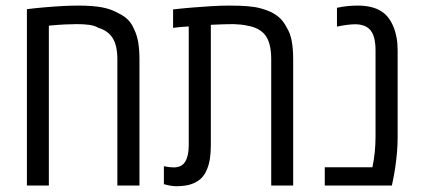

<svg xmlns="http://www.w3.org/2000/svg" viewBox="-20 -660 1503 683"><path d="M75.7 0V-627.4Q89.8 -629.4 106.4 -630.9Q123 -632.3 142.1 -634.3Q176.3 -637.2 205.8 -638.7Q235.4 -640.1 258.8 -640.1Q309.6 -640.1 343.3 -633.8Q377 -627.4 404.3 -611.3Q423.3 -602.1 436 -588.9Q448.7 -575.7 457 -556.2Q467.3 -535.6 471.7 -509.3Q476.1 -482.9 476.1 -448.7V0H397.5V-448.7Q397.5 -498 380.9 -524.4Q364.3 -550.8 330.1 -561Q316.9 -568.8 298.1 -571.5Q279.3 -574.2 253.4 -574.2Q234.9 -574.2 210.2 -573Q185.5 -571.8 153.8 -568.8V0Z M607.4 2.4Q597.7 2.4 586.4 0.5Q575.2 -1.5 563 -4.9V-68.8Q582 -64.5 597.7 -64.5Q626.5 -64.5 638.9 -85Q651.4 -105.5 651.4 -143.1V-565.9Q637.7 -565.4 623.5 -564Q609.4 -562.5 595.7 -561V-626.5Q629.9 -630.4 665.3 -633.3Q700.7 -636.2 733.9 -638.2Q767.1 -640.1 794.4 -640.1Q834.5 -640.1 860.8 -637.9Q887.2 -635.7 906.2 -630.6Q925.3 -625.5 942.9 -617.7Q962.9 -607.9 976.6 -594.7Q990.2 -581.5 1000 -562Q1012.7 -542 1017.8 -513.9Q1022.9 -485.8 1022.9 -449.7V0H944.8V-448.7Q944.8 -506.8 924.1 -534.2Q903.3 -561.5 859.4 -568.8Q840.8 -573.2 811.5 -574.2Q798.3 -574.2 777.8 -573.7Q757.3 -573.2 730 -571.8V-143.1Q730 -117.2 726.8 -95.9Q723.6 -74.7 716.3 -57.6Q705.1 -29.3 682.6 -15.6Q668 -5.9 648.9 -1.7Q629.9 2.4 607.4 2.4Z M1135.3 0V-64.9H1304.7Q1310.5 -91.8 1313.2 -119.1Q1315.9 -146.5 1315.9 -175.3V-481.4Q1315.9 -505.9 1310.8 -525.9Q1305.7 -545.9 1293 -557.6Q1283.7 -565.9 1271.2 -569.8Q1258.8 -573.7 1245.1 -573.7Q1231 -573.7 1214.4 -571.5Q1197.8 -569.3 1178.7 -565.4V-632.3Q1196.8 -636.2 1215.1 -638.2Q1233.4 -640.1 1252.9 -640.1Q1278.8 -640.1 1299.8 -635Q1320.8 -629.9 1335.9 -620.1Q1351.1 -610.8 1362.1 -596.2Q1373 -581.5 1379.9 -564Q1386.7 -547.9 1390.6 -527.1Q1394.5 -506.3 1394.5 -481.4V-168.9Q1394.5 -144 1392.1 -116.7Q1389.6 -89.4 1386 -64.7Q1382.3 -40 1378.9 -23.9L1374 0Z"/></svg>

Font: Open Sans SemiCondensed
Style: Regular
Weight: 400
Width: 4
Designer: Monotype Design Team
Foundry: Monotype Imaging Inc.
Version: Version 3.000